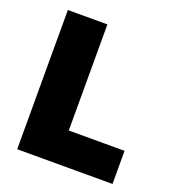

<svg xmlns="http://www.w3.org/2000/svg" viewBox="-119 -733 753 828"><g transform="rotate(20 257.0 -319.5)"><path d="M233.5 -639V0H52V-639ZM156 0V-152H489.5V0Z"/></g></svg>

Font: Anek Devanagari Medium ExtraBold
Style: Regular
Weight: 800
Version: Version 1.003